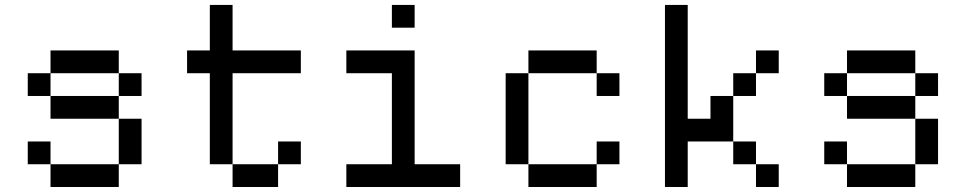

<svg xmlns="http://www.w3.org/2000/svg" viewBox="-20 -747 3858 767"><path d="M454.5 -90.9H181.8V0H454.5ZM181.8 -90.9V-181.8H90.9V-90.9ZM454.5 -545.5H181.8V-454.5H454.5ZM90.9 -454.5V-363.6H181.8V-454.5ZM181.8 -363.6V-272.7H454.5V-363.6ZM454.5 -272.7V-90.9H545.5V-272.7ZM454.5 -454.5V-363.6H545.5V-454.5Z M818.2 -727.3V-545.5H727.3V-454.5H818.2V-90.9H909.1V-454.5H1181.8V-545.5H909.1V-727.3ZM909.1 -90.9V0H1090.9V-90.9ZM1090.9 -181.8V-90.9H1181.8V-181.8Z M1545.5 -454.5V-90.9H1363.6V0H1818.2V-90.9H1636.4V-545.5H1363.6V-454.5ZM1545.5 -727.3V-636.4H1636.4V-727.3Z M2090.9 -545.5V-454.5H2363.6V-545.5ZM2000 -454.5V-90.9H2090.9V-454.5ZM2090.9 -90.9V0H2363.6V-90.9ZM2363.6 -454.5V-363.6H2454.5V-454.5ZM2363.6 -181.8V-90.9H2454.5V-181.8Z M2636.4 -727.3V0H2727.3V-181.8H2909.1V-363.6H2818.2V-272.7H2727.3V-727.3ZM3000 -545.5V-454.5H3090.9V-545.5ZM2909.1 -454.5V-363.6H3000V-454.5ZM2909.1 -181.8V-90.9H3000V-181.8ZM3000 -90.9V0H3090.9V-90.9Z M3636.4 -90.9H3363.6V0H3636.4ZM3363.6 -90.9V-181.8H3272.7V-90.9ZM3636.4 -545.5H3363.6V-454.5H3636.4ZM3272.7 -454.5V-363.6H3363.6V-454.5ZM3363.6 -363.6V-272.7H3636.4V-363.6ZM3636.4 -272.7V-90.9H3727.3V-272.7ZM3636.4 -454.5V-363.6H3727.3V-454.5Z"/></svg>

Font: Departure Mono
Style: Regular
Weight: 400
Monospace: yes
Designer: Helena Zhang
Version: Version 1.500;Glyphs 3.3.1 (3343)